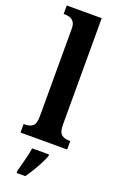

<svg xmlns="http://www.w3.org/2000/svg" viewBox="-184 -809 678 1079"><g transform="rotate(20 155.0 -269.5)"><path d="M15 0V-51H25Q52 -51 69 -65Q86 -79 86 -123V-647Q86 -674 75.5 -687.5Q65 -701 51 -705Q37 -709 25 -709H15V-760H224V-123Q224 -79 241 -65Q258 -51 285 -51H294V0ZM72 208Q80 177 91 136Q102 95 107 61H208V71Q200 92 186 119Q172 146 155.5 173Q139 200 124 221H72Z"/></g></svg>

Font: Noto Serif Lao Condensed
Style: Bold
Weight: 700
Width: 3
Designer: Monotype Design Team
Foundry: Monotype Imaging Inc.
Version: Version 2.003; ttfautohint (v1.8.4.7-5d5b)